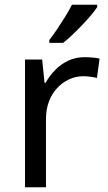

<svg xmlns="http://www.w3.org/2000/svg" viewBox="-20 -786 453 806"><path d="M335 -546Q350 -546 367.5 -544.5Q385 -543 398 -540L387 -459Q374 -462 358.5 -464Q343 -466 329 -466Q298 -466 270 -453Q242 -440 220 -416.5Q198 -393 185.5 -360Q173 -327 173 -286V0H85V-536H157L167 -438H171Q188 -468 212 -492.5Q236 -517 267 -531.5Q298 -546 335 -546ZM388 -756Q379 -742 362 -722Q345 -702 324.5 -680.5Q304 -659 283.5 -639.5Q263 -620 245 -606H187V-618Q202 -637 219.5 -663Q237 -689 254 -716.5Q271 -744 282 -766H388Z"/></svg>

Font: Noto Sans Tamil
Style: Regular
Weight: 400
Designer: Jelle Bosma - Monotype Design Team
Foundry: Monotype Imaging Inc.
Version: Version 2.003